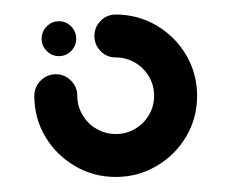

<svg xmlns="http://www.w3.org/2000/svg" viewBox="-20 -538 317 263"><path d="M37 -484.8Q37 -494.8 44.1 -501.9Q51.1 -508.9 60.7 -508.9Q70.4 -508.9 77.4 -501.9Q84.4 -494.8 84.4 -484.8Q84.4 -475.2 77.4 -468.1Q70.4 -461.1 60.7 -461.1Q51.1 -461.1 44.1 -468.1Q37 -475.2 37 -484.8ZM109.3 -488.9Q109.3 -500.7 117.8 -509.4Q126.3 -518.1 138.5 -518.1Q168.9 -518.1 194.4 -503.1Q220 -488.1 235 -462.6Q250 -437 250 -406.7Q250 -376.3 235 -350.9Q220 -325.6 194.4 -310.6Q168.9 -295.6 138.5 -295.6Q108.1 -295.6 82.6 -310.6Q57 -325.6 42 -350.9Q27 -376.3 27 -406.7Q27 -418.9 35.7 -427.6Q44.4 -436.3 56.7 -436.3Q68.5 -436.3 77.2 -427.6Q85.9 -418.9 85.9 -406.7Q85.9 -392.6 93 -380.6Q100 -368.5 112.2 -361.5Q124.4 -354.4 138.5 -354.4Q153 -354.4 165 -361.5Q177 -368.5 184.1 -380.6Q191.1 -392.6 191.1 -406.7Q191.1 -421.1 184.1 -433.1Q177 -445.2 165 -452.2Q153 -459.3 138.5 -459.3Q126.3 -459.3 117.8 -468Q109.3 -476.7 109.3 -488.9Z"/></svg>

Font: 26F Galaxy Sans Medium
Style: Regular
Weight: 500
Designer: C₂₉H₂₅N₃O₅
Version: Version 1.100